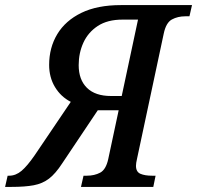

<svg xmlns="http://www.w3.org/2000/svg" viewBox="-75 -734 774 754"><path d="M-55 0 -45 -44H-39Q-13 -44 9.5 -63Q32 -82 61 -124L203 -334Q164 -354 141 -392Q118 -430 118 -479Q118 -547 150 -600Q182 -653 244.5 -683.5Q307 -714 400 -714H679L669 -670H653Q623 -670 600 -657.5Q577 -645 568 -602L463 -110Q459 -93 459 -83Q459 -59 476.5 -51.5Q494 -44 522 -44H536L527 0H243L253 -44H266Q296 -44 318.5 -56Q341 -68 350 -109L391 -301H309L169 -92Q143 -52 117.5 -32.5Q92 -13 57.5 -6.5Q23 0 -30 0ZM361 -357H403L467 -657H406Q347 -657 309 -632Q271 -607 252.5 -566.5Q234 -526 234 -478Q234 -421 266.5 -389Q299 -357 361 -357Z"/></svg>

Font: Noto Serif SemiCondensed Medium
Style: Italic
Weight: 500
Width: 4
Italic angle: -12°
Designer: Monotype Design Team
Foundry: Monotype Imaging Inc.
Version: Version 2.013